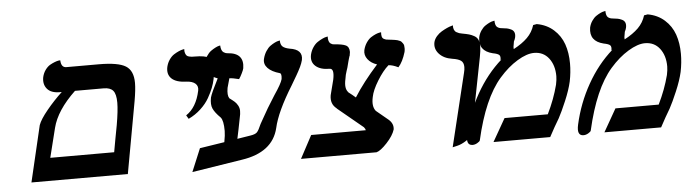

<svg xmlns="http://www.w3.org/2000/svg" viewBox="-41 -722 3230 896"><g transform="rotate(-5 1574.0 -273.5)"><path d="M76.2 0 138.2 -263.2Q147.5 -289.6 181.4 -330.8Q215.3 -372.1 253.9 -408.2H245.1Q204.1 -408.2 185.8 -429.9Q167.5 -451.7 173.8 -484.9Q178.2 -503.9 188.7 -518.3Q199.2 -532.7 211.2 -539.6Q223.1 -546.4 234.1 -550.5Q245.1 -554.7 252.4 -555.7L259.8 -556.2Q261.2 -522 285.2 -522H437Q527.8 -522 563 -500.2Q598.1 -478.5 598.1 -420.9Q598.1 -389.6 588.9 -336.9L527.8 0ZM450.2 -408.2H315.9Q228 -324.7 208 -244.1L173.8 -106.9H473.1Q476.6 -125.5 484.1 -168Q491.7 -210.4 496.1 -231.9Q507.8 -299.3 507.8 -335.9Q507.8 -376.5 494.4 -392.3Q481 -408.2 450.2 -408.2Z M833 -231.9 822.8 -249Q872.1 -281.2 888.7 -358.9Q893.1 -379.9 879.4 -392.1Q865.7 -404.3 836.9 -405.8Q790 -407.2 768.8 -427.2Q747.6 -447.3 754.9 -481.9Q759.3 -500.5 769.5 -515.4Q779.8 -530.3 791.7 -537.8Q803.7 -545.4 814.9 -550.3Q826.2 -555.2 833.5 -556.6L840.8 -558.1Q839.8 -546.9 842.5 -539.1Q845.2 -531.2 848.9 -527.3Q852.5 -523.4 860.1 -521.5Q867.7 -519.5 872.6 -519.3Q877.4 -519 886.7 -519Q934.1 -519 953.4 -507.3Q972.7 -495.6 972.7 -462.9Q972.7 -442.4 964.8 -405.8Q960.9 -386.7 953.1 -366.5Q945.3 -346.2 930.7 -320.3Q916 -294.4 890.6 -270.8Q865.2 -247.1 833 -231.9Z M1051.3 -119.1 1112.3 -128.9Q1135.7 -132.3 1144.3 -140.9Q1152.8 -149.4 1165.5 -179.2Q1167.5 -182.1 1179 -203.1Q1190.4 -224.1 1205.6 -249.8Q1220.7 -275.4 1241.2 -307.1Q1275.9 -357.9 1281.2 -378.9Q1284.7 -404.8 1275.4 -407.2Q1238.3 -417.5 1220 -436.5Q1201.7 -455.6 1207.5 -480Q1212.4 -500 1222.4 -515.4Q1232.4 -530.8 1243.4 -538.6Q1254.4 -546.4 1264.9 -551.5Q1275.4 -556.6 1281.7 -557.6L1288.6 -559.1Q1288.6 -539.6 1298.3 -530.5Q1308.1 -521.5 1330.6 -517.1Q1393.6 -508.3 1383.3 -459Q1381.8 -452.1 1378.4 -443.6Q1375 -435.1 1371.8 -428Q1368.7 -420.9 1361.8 -408.4Q1355 -396 1351.3 -389.6Q1347.7 -383.3 1338.1 -367.2Q1328.6 -351.1 1325.2 -345.2Q1252.9 -228.5 1236.3 -153.8Q1209.5 -41.5 1063.5 -20L828.6 17.1L873.5 -90.8L989.3 -108.9Q995.6 -141.6 995.6 -161.1Q995.6 -210 982.4 -225.1Q957 -250 948 -269.8Q939 -289.6 945.3 -321.8Q950.7 -342.3 984.4 -408.2Q956.5 -417.5 941.2 -437.5Q925.8 -457.5 930.2 -481.9Q934.6 -501 944.3 -516.1Q954.1 -531.2 965.1 -539.1Q976.1 -546.9 986.1 -552Q996.1 -557.1 1002.4 -558.6L1009.3 -560.1Q1009.8 -547.4 1013.2 -539.1Q1016.6 -530.8 1022.7 -527.1Q1028.8 -523.4 1032 -522.5Q1035.2 -521.5 1040.5 -521Q1118.7 -516.1 1107.4 -444.8Q1106 -437.5 1098.1 -421.4Q1090.3 -405.3 1083.5 -396Q1052.7 -403.8 1038.6 -403.8Q1029.8 -374.5 1026.4 -359.9Q1020.5 -325.7 1030.3 -311Q1046.9 -298.8 1054.7 -291.7Q1062.5 -284.7 1068.8 -273.2Q1075.2 -261.7 1075.2 -248Q1075.2 -232.9 1071.3 -217.8Q1067.9 -197.8 1060.3 -161.9Q1052.7 -126 1051.3 -119.1Z M1706.1 -192.9 1762.7 -146Q1785.6 -126 1781.7 -99.1Q1772.9 -70.3 1742.4 -37.6Q1711.9 -4.9 1692.9 0H1338.9L1396 -106.9H1651.9Q1650.4 -114.7 1645 -120.1H1646Q1626 -136.7 1585.4 -170.2Q1544.9 -203.6 1524.9 -220.2H1525.9Q1495.6 -242.7 1502.9 -284.2L1521 -355Q1531.7 -407.2 1508.8 -407.2Q1465.3 -407.2 1443.1 -427Q1420.9 -446.8 1427.7 -480Q1432.1 -499 1442.4 -514.2Q1452.6 -529.3 1464.4 -537.1Q1476.1 -544.9 1487.1 -550Q1498 -555.2 1505.4 -556.6L1512.7 -558.1Q1512.2 -545.4 1514.9 -537.1Q1517.6 -528.8 1522.7 -525.1Q1527.8 -521.5 1531 -520.5Q1534.2 -519.5 1539.1 -519Q1577.6 -516.6 1593.8 -508.8Q1609.9 -501 1609.9 -477.1Q1609.9 -475.6 1606.9 -458Q1606.9 -460.4 1606 -457.8Q1605 -455.1 1602.8 -447.5Q1600.6 -439.9 1598.9 -433.6Q1597.2 -427.2 1594.7 -417.2Q1592.3 -407.2 1591.8 -405.8Q1590.3 -400.9 1586.9 -390.9Q1583.5 -380.9 1581.5 -372.6Q1579.6 -364.3 1578.1 -354Q1567.9 -309.1 1585.9 -291H1585Q1605.5 -275.4 1619.1 -263.2Q1662.1 -331.5 1731 -408.2Q1702.6 -417.5 1687.7 -437.3Q1672.9 -457 1677.7 -480Q1682.6 -500 1693.1 -515.1Q1703.6 -530.3 1715.1 -537.6Q1726.6 -544.9 1737.5 -549.6Q1748.5 -554.2 1755.9 -555.2L1762.7 -556.2Q1761.7 -543.5 1763.9 -535.6Q1766.1 -527.8 1772.7 -524.4Q1779.3 -521 1783.9 -520Q1788.6 -519 1798.8 -518.1Q1808.1 -517.1 1811.5 -516.6Q1814.9 -516.1 1823.5 -514.9Q1832 -513.7 1835.4 -512.5Q1838.9 -511.2 1845.2 -508.8Q1851.6 -506.3 1854 -503.2Q1856.4 -500 1860.1 -495.4Q1863.8 -490.7 1864.7 -485.1Q1865.7 -479.5 1865.7 -471.9Q1865.7 -464.4 1863.8 -455.1Q1850.1 -409.2 1829.1 -386.2Q1803.2 -398.9 1783.7 -399.9Q1756.8 -376.5 1730.2 -333Q1703.6 -289.6 1697.8 -258.8Q1688 -215.3 1706.1 -192.9Z M2048.8 7.8 2131.8 -334Q2135.7 -349.1 2135.7 -360.8Q2135.7 -381.8 2123 -390.9Q2110.4 -399.9 2083 -403.8Q2043.5 -409.7 2021.7 -433.8Q2000 -458 2006.8 -488.8Q2010.7 -503.4 2021.7 -515.9Q2032.7 -528.3 2045.7 -535.9Q2058.6 -543.5 2070.8 -549.1Q2083 -554.7 2091.3 -556.6L2099.1 -559.1Q2098.6 -546.9 2102.1 -538.6Q2105.5 -530.3 2112.8 -526.1Q2120.1 -522 2125.2 -520.3Q2130.4 -518.6 2138.7 -517.1Q2160.2 -513.2 2171.4 -510Q2182.6 -506.8 2195.1 -499.8Q2207.5 -492.7 2212.6 -481Q2217.8 -469.2 2217.8 -451.2Q2217.8 -430.7 2211.9 -400.9L2144 -54.2Q2138.2 -32.7 2114.3 -17.1Q2090.3 -1.5 2069.8 2.9Z M2472.7 -527.8 2489.7 -530.8Q2536.1 -522.5 2568.1 -493.9Q2600.1 -465.3 2614.3 -424.8Q2628.4 -384.3 2628.4 -334Q2628.4 -293 2619.6 -250Q2610.8 -210.9 2589.8 -161.4Q2568.8 -111.8 2553.7 -84Q2531.2 -46.9 2506.3 0H2240.7L2301.8 -106.9H2504.4Q2537.6 -174.8 2554.7 -241.2Q2559.6 -264.6 2559.6 -280.8Q2559.6 -332 2534.2 -365Q2508.8 -397.9 2465.3 -397.9Q2431.2 -397.9 2386.5 -370.8Q2341.8 -343.8 2300.8 -296.9Q2221.7 -206.5 2177.7 -13.2Q2176.3 -8.3 2165 -1.7Q2153.8 4.9 2142.6 4.9Q2109.9 4.9 2121.6 -46.9Q2143.6 -145.5 2192.6 -232.4Q2241.7 -319.3 2311.5 -380.9L2306.6 -377.9Q2310.1 -395 2303.5 -401.9Q2296.9 -408.7 2273.4 -413.1Q2207 -429.2 2216.8 -492.2Q2220.7 -509.8 2230.2 -523.7Q2239.7 -537.6 2250.5 -544.9Q2261.2 -552.2 2271.2 -556.9Q2281.2 -561.5 2288.1 -562.5L2294.4 -564Q2294.9 -541.5 2303.5 -534.2Q2312 -526.9 2325.7 -525.9Q2340.3 -524.4 2349.1 -522.7Q2357.9 -521 2368.4 -516.1Q2378.9 -511.2 2382.8 -501.7Q2386.7 -492.2 2383.8 -478Q2381.8 -469.2 2376.5 -459Q2375.5 -454.6 2374.5 -446.8Q2371.1 -433.1 2372.6 -423.8Q2413.1 -445.3 2437.7 -469.7Q2462.4 -494.1 2472.7 -527.8Z M2992.2 -527.8 3009.3 -530.8Q3055.7 -522.5 3087.6 -493.9Q3119.6 -465.3 3133.8 -424.8Q3147.9 -384.3 3147.9 -334Q3147.9 -293 3139.2 -250Q3130.4 -210.9 3109.4 -161.4Q3088.4 -111.8 3073.2 -84Q3050.8 -46.9 3025.9 0H2760.3L2821.3 -106.9H3023.9Q3057.1 -174.8 3074.2 -241.2Q3079.1 -264.6 3079.1 -280.8Q3079.1 -332 3053.7 -365Q3028.3 -397.9 2984.9 -397.9Q2950.7 -397.9 2906 -370.8Q2861.3 -343.8 2820.3 -296.9Q2741.2 -206.5 2697.3 -13.2Q2695.8 -8.3 2684.6 -1.7Q2673.3 4.9 2662.1 4.9Q2629.4 4.9 2641.1 -46.9Q2663.1 -145.5 2712.2 -232.4Q2761.2 -319.3 2831.1 -380.9L2826.2 -377.9Q2829.6 -395 2823 -401.9Q2816.4 -408.7 2793 -413.1Q2726.6 -429.2 2736.3 -492.2Q2740.2 -509.8 2749.8 -523.7Q2759.3 -537.6 2770 -544.9Q2780.8 -552.2 2790.8 -556.9Q2800.8 -561.5 2807.6 -562.5L2814 -564Q2814.5 -541.5 2823 -534.2Q2831.5 -526.9 2845.2 -525.9Q2859.9 -524.4 2868.7 -522.7Q2877.4 -521 2887.9 -516.1Q2898.4 -511.2 2902.3 -501.7Q2906.2 -492.2 2903.3 -478Q2901.4 -469.2 2896 -459Q2895 -454.6 2894 -446.8Q2890.6 -433.1 2892.1 -423.8Q2932.6 -445.3 2957.3 -469.7Q2981.9 -494.1 2992.2 -527.8Z"/></g></svg>

Font: Linear Smooth
Style: Bold Italic
Weight: 700
Designer: Philipp H. Poll, Flanker
Foundry: Philipp H. Poll, reworked by Flanker
Version: Version 1.061 | FøM Fix